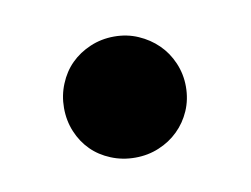

<svg xmlns="http://www.w3.org/2000/svg" viewBox="-34 -187 307 235"><g transform="rotate(-10 119.0 -69.0)"><path d="M43 -68Q43 -83.5 48.8 -97.5Q54.5 -111.5 64.5 -121.5Q74.5 -131.5 88.5 -137.5Q102.5 -143.5 118.5 -143.5Q134.5 -143.5 148.2 -137.5Q162 -131.5 172.2 -121.5Q182.5 -111.5 188.5 -97.5Q194.5 -83.5 194.5 -68Q194.5 -52 188.5 -38.2Q182.5 -24.5 172.2 -14.5Q162 -4.5 148.2 1.2Q134.5 7 118.5 7Q102.5 7 88.5 1.2Q74.5 -4.5 64.5 -14.5Q54.5 -24.5 48.8 -38.2Q43 -52 43 -68Z"/></g></svg>

Font: Lato 2
Style: Bold
Weight: 700
Designer: Lukasz Dziedzic with Adam Twardoch and Botio Nikoltchev
Foundry: tyPoland Lukasz Dziedzic
Version: Version 2.015; 2015-08-06; http://www.latofonts.com/